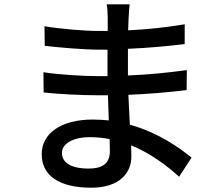

<svg xmlns="http://www.w3.org/2000/svg" viewBox="-20 -820 1040 893"><path d="M490 -173 491 -117C491 -53 448 -36 392 -36C306 -36 268 -66 268 -109C268 -149 314 -182 399 -182C430 -182 461 -179 490 -173ZM182 -484 183 -390C252 -382 363 -377 427 -377H482L486 -260C462 -262 438 -264 412 -264C263 -264 174 -199 174 -103C174 -3 255 53 405 53C536 53 591 -16 591 -92L590 -144C680 -107 756 -50 813 2L871 -87C813 -134 714 -204 584 -240L577 -379C673 -383 756 -390 848 -401L849 -494C762 -482 674 -473 575 -469V-593C672 -597 765 -606 839 -615V-707C750 -692 662 -683 576 -679L578 -732C579 -760 581 -782 583 -800H476C480 -784 481 -754 481 -737V-676H438C374 -676 254 -686 187 -698L188 -607C253 -599 373 -589 439 -589H480V-466H429C368 -466 250 -473 182 -484Z"/></svg>

Font: Noto Sans CJK TC Medium
Style: Regular
Weight: 500
Designer: Ryoko NISHIZUKA 西塚涼子 (kana, bopomofo & ideographs); Paul D. Hunt (Latin, Greek & Cyrillic); Sandoll Communications 산돌커뮤니
Foundry: Adobe
Version: Version 2.004;hotconv 1.0.118;makeotfexe 2.5.65603